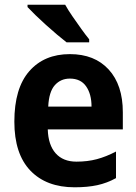

<svg xmlns="http://www.w3.org/2000/svg" viewBox="-20 -786 580 816"><path d="M277 -556Q382 -556 442 -490.5Q502 -425 502 -309V-236H183Q185 -170 216.5 -134.5Q248 -99 305 -99Q352 -99 391.5 -109.5Q431 -120 473 -142V-29Q435 -8 393.5 1Q352 10 297 10Q177 10 109 -61Q41 -132 41 -269Q41 -411 104.5 -483.5Q168 -556 277 -556ZM277 -452Q238 -452 213 -424Q188 -396 185 -333H369Q369 -386 346 -419Q323 -452 277 -452ZM257 -766Q269 -744 288 -716.5Q307 -689 326 -662.5Q345 -636 359 -619V-606H263Q246 -619 223 -638.5Q200 -658 175.5 -680Q151 -702 130.5 -722Q110 -742 97 -756V-766Z"/></svg>

Font: Noto Sans Sinhala SemiCondensed
Style: Bold
Weight: 700
Width: 4
Designer: Jelle Bosma - Monotype Design Team
Foundry: Monotype Imaging Inc.
Version: Version 2.006; ttfautohint (v1.8.4.7-5d5b)